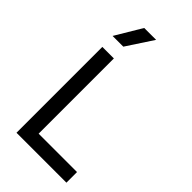

<svg xmlns="http://www.w3.org/2000/svg" viewBox="-285 -1028 1107 1107"><g transform="rotate(45 269.0 -474.0)"><path d="M94 0V-700H188V-86.5H501V0ZM91 -786.5 187.5 -948H284.5L178.5 -786.5Z"/></g></svg>

Font: Geologica Roman Light
Style: Regular
Weight: 300
Designer: Sindre Bremnes, Frode Helland
Foundry: Monokrom Skriftforlag AS
Version: Version 1.010;gftools[0.9.28]